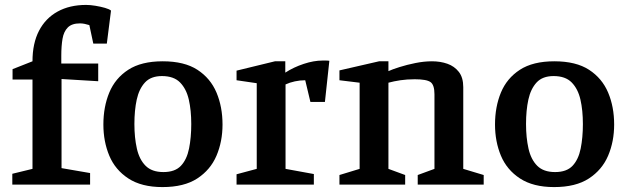

<svg xmlns="http://www.w3.org/2000/svg" viewBox="-20 -750 2545 780"><path d="M30 0V-44L112 -64V-427H31V-469L112 -501Q112 -574 138.5 -625Q165 -676 214 -703Q263 -730 330 -730Q347 -730 368 -726.5Q389 -723 406.5 -718Q424 -713 431 -707L414 -573H359L343 -648Q334 -651 324 -653Q314 -655 305 -655Q272 -655 255.5 -638.5Q239 -622 234 -592.5Q229 -563 229 -524V-492H379V-420L230 -429V-67L346 -47V0Z M640 10Q555 10 501.5 -25Q448 -60 424 -117.5Q400 -175 400 -244Q400 -316 424 -374Q448 -432 501 -466.5Q554 -501 641 -501Q729 -501 782 -466.5Q835 -432 859.5 -374Q884 -316 884 -244Q884 -175 859.5 -117.5Q835 -60 781.5 -25Q728 10 640 10ZM644 -51Q691 -51 715 -76.5Q739 -102 748 -146.5Q757 -191 757 -246Q757 -302 747 -345.5Q737 -389 711.5 -415Q686 -441 638 -441Q593 -441 569 -415Q545 -389 535.5 -345.5Q526 -302 526 -246Q526 -191 536 -146.5Q546 -102 571.5 -76.5Q597 -51 644 -51Z M941 0V-42L1023 -64V-412L941 -424V-463L1097 -501H1139V-455Q1173 -477 1214 -490.5Q1255 -504 1290 -504Q1297 -504 1305 -504Q1313 -504 1318 -503L1300 -336H1241L1220 -424Q1199 -424 1178 -419.5Q1157 -415 1140 -407V-64L1255 -43V0Z M1359 0V-39L1441 -64V-414L1359 -424V-464L1520 -501H1558V-461Q1573 -468 1603 -477.5Q1633 -487 1668 -494Q1703 -501 1735 -501Q1769 -501 1797.5 -491Q1826 -481 1844 -458Q1862 -435 1862 -396V-64L1945 -39V0H1677V-39L1745 -64V-367Q1745 -405 1729 -416.5Q1713 -428 1665 -428Q1633 -428 1606.5 -424Q1580 -420 1558 -414V-64L1626 -39V0Z M2231 10Q2146 10 2092.5 -25Q2039 -60 2015 -117.5Q1991 -175 1991 -244Q1991 -316 2015 -374Q2039 -432 2092 -466.5Q2145 -501 2232 -501Q2320 -501 2373 -466.5Q2426 -432 2450.5 -374Q2475 -316 2475 -244Q2475 -175 2450.5 -117.5Q2426 -60 2372.5 -25Q2319 10 2231 10ZM2235 -51Q2282 -51 2306 -76.5Q2330 -102 2339 -146.5Q2348 -191 2348 -246Q2348 -302 2338 -345.5Q2328 -389 2302.5 -415Q2277 -441 2229 -441Q2184 -441 2160 -415Q2136 -389 2126.5 -345.5Q2117 -302 2117 -246Q2117 -191 2127 -146.5Q2137 -102 2162.5 -76.5Q2188 -51 2235 -51Z"/></svg>

Font: Manuale SemiBold
Style: Regular
Weight: 600
Version: Version 1.002